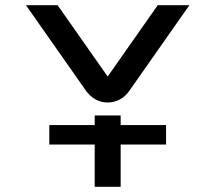

<svg xmlns="http://www.w3.org/2000/svg" viewBox="-20 -720 830 740"><path d="M477 -368Q463 -348 441.5 -336.5Q420 -325 395 -325Q370 -325 349 -336.5Q328 -348 313 -368L80 -700H202L395 -425L588 -700H710L477 -368ZM170 -238H345V-275H445V-238H620V-163H445V0H345V-163H170Z"/></svg>

Font: SB Skate blade
Style: Regular
Weight: 400
Designer: Valerio Brotto (Silverblur_type)
Version: Version 1.003